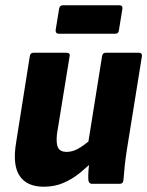

<svg xmlns="http://www.w3.org/2000/svg" viewBox="-20 -697 558 728"><path d="M146 11Q82 11 54.5 -30Q27 -71 41 -156L93 -484Q95 -497 107 -497H231Q247 -497 244 -484L196 -189Q192 -152 200.5 -136.5Q209 -121 233 -121Q258 -121 284.5 -138Q311 -155 337 -180L335 -89Q311 -64 282.5 -41Q254 -18 220.5 -3.5Q187 11 146 11ZM329 0Q317 0 315 -14Q314 -31 315.5 -50.5Q317 -70 319 -90L313 -146L367 -484Q369 -497 381 -497H506Q520 -497 518 -483L461 -129Q456 -97 453 -68.5Q450 -40 448 -14Q447 0 434 0ZM204 -569Q190 -569 191 -583L204 -663Q206 -677 218 -677H433Q446 -677 444 -663L431 -583Q430 -569 416 -569Z"/></svg>

Font: Sofia Sans Semi Condensed Black
Style: Italic
Weight: 900
Italic angle: -9°
Version: Version 4.100